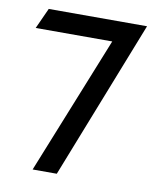

<svg xmlns="http://www.w3.org/2000/svg" viewBox="-71 -637 581 704"><g transform="rotate(10 219.5 -285.0)"><path d="M19 -503H304L98 10H188L420 -580H54Z"/></g></svg>

Font: Charger Pro
Style: Bd
Weight: 700
Designer: Jasper
Foundry: Cannot Into Space Fonts
Version: Version 1.09